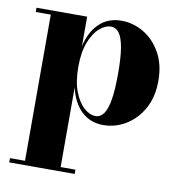

<svg xmlns="http://www.w3.org/2000/svg" viewBox="-81 -543 813 868"><g transform="rotate(10 326.0 -109.5)"><path d="M18.5 250V230.5H87.5V-440.5H18.5V-460H251V-325Q267 -393.5 307.2 -431.2Q347.5 -469 407.5 -469Q461.5 -469 509.8 -440.5Q558 -412 588.2 -358.5Q618.5 -305 618.5 -230Q618.5 -155 588.2 -101.2Q558 -47.5 509.8 -18.8Q461.5 10 407.5 10Q347.5 10 307.2 -28Q267 -66 251 -135V230.5H319V250ZM366 -24Q388.5 -24 403.5 -45.2Q418.5 -66.5 426 -111.8Q433.5 -157 433.5 -230Q433.5 -303 426 -348Q418.5 -393 403.5 -413.8Q388.5 -434.5 366 -434.5Q339.5 -434.5 313 -411.5Q286.5 -388.5 268.8 -343Q251 -297.5 251 -230Q251 -162 268.8 -116.2Q286.5 -70.5 313 -47.2Q339.5 -24 366 -24Z"/></g></svg>

Font: Bodoni Moda 11pt ExtraBold
Style: Regular
Weight: 800
Designer: Owen Earl
Foundry: indestructible type
Version: Version 2.004